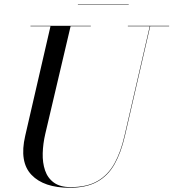

<svg xmlns="http://www.w3.org/2000/svg" viewBox="-20 -872 819 907"><path d="M348 -852H588V-850H348ZM124 -750H409V-748H313.5L194 -240Q183 -193 181.8 -148.2Q180.5 -103.5 192.8 -67.2Q205 -31 234.5 -9.5Q264 12 314 12Q391 12 440.8 -16.8Q490.5 -45.5 520.5 -99.5Q550.5 -153.5 568 -230L687.5 -748H584V-750H779V-748H689.5L570 -230Q552 -151.5 521.2 -96.8Q490.5 -42 439.2 -13.5Q388 15 309 15Q187 15 128.8 -46Q70.5 -107 99 -230L218.5 -748H124Z"/></svg>

Font: Bodoni* 96pt
Style: Italic
Weight: 400
Italic angle: -13°
Version: Version 2.3